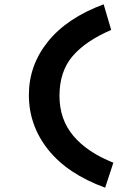

<svg xmlns="http://www.w3.org/2000/svg" viewBox="-20 -761 640 891"><path d="M468 110Q293 46 203.5 -66.5Q114 -179 114 -320Q114 -458 202.5 -568Q291 -678 461 -741L496 -622Q377 -571 316.5 -500Q256 -429 256 -316Q256 -207 320.5 -130.5Q385 -54 506 -6Z"/></svg>

Font: Inconsolata Expanded Black
Style: Regular
Weight: 900
Width: 7
Monospace: yes
Designer: Raph Levien, Cyreal, Brenton Simpson
Foundry: Raph Levien, Cyreal, Google
Version: Version 3.001; ttfautohint (v1.8.2.53-6de2)